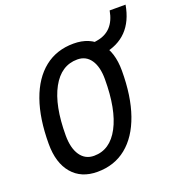

<svg xmlns="http://www.w3.org/2000/svg" viewBox="-144 -930 1000 1063"><g transform="rotate(-20 356.0 -398.5)"><path d="M250.5 9.8Q155.3 9.8 102.1 -53Q48.8 -115.7 48.8 -227.5Q48.8 -377 86.7 -483.4Q124.5 -589.8 195.8 -646.5Q267.1 -703.1 367.2 -703.1Q461.9 -703.1 515.1 -641.8Q568.4 -580.6 568.4 -471.2Q568.4 -320.3 530.5 -212.6Q492.7 -105 421.6 -47.6Q350.6 9.8 250.5 9.8ZM263.2 -80.1Q357.9 -80.1 410.9 -180.2Q463.9 -280.3 463.9 -459Q463.9 -531.7 435.8 -572.5Q407.7 -613.3 356.9 -613.3Q261.2 -613.3 207.3 -514.6Q153.3 -416 153.3 -239.7Q153.3 -164.6 182.4 -122.3Q211.4 -80.1 263.2 -80.1ZM475.6 -588.4 465.3 -668.9 495.1 -673.8Q598.1 -690.4 618.7 -807.1H712.4Q680.2 -621.6 505.4 -593.3Z"/></g></svg>

Font: Cascadia Mono
Style: Italic
Weight: 400
Italic angle: -10°
Monospace: yes
Designer: Aaron Bell
Foundry: Saja Typeworks
Version: Version 2404.023; ttfautohint (v1.8.4)